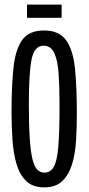

<svg xmlns="http://www.w3.org/2000/svg" viewBox="-20 -802 384 832"><path d="M172 10Q122 10 93.5 -17.5Q65 -45 51.5 -91.5Q38 -138 34 -197Q30 -256 30 -319Q30 -431 38.5 -509.5Q47 -588 76.5 -629Q106 -670 171 -670Q236 -670 266.5 -627.5Q297 -585 305 -504Q313 -423 313 -309Q313 -249 309.5 -192Q306 -135 292 -89.5Q278 -44 249.5 -17Q221 10 172 10ZM173 -54Q198 -54 212.5 -78Q227 -102 232.5 -165Q238 -228 238 -347Q238 -425 234 -483Q230 -541 215 -572.5Q200 -604 169 -604Q129 -604 117 -545.5Q105 -487 105 -351Q105 -259 109 -201Q113 -143 121 -111Q129 -79 142 -66.5Q155 -54 173 -54ZM97 -725V-782H247V-725Z"/></svg>

Font: Bricolage Grotesque 48pt Condensed Light
Style: Regular
Weight: 300
Width: 3
Designer: Mathieu Triay
Foundry: Atelier Triay
Version: Version 1.000; ttfautohint (v1.8.4.7-5d5b);gftools[0.9.32]